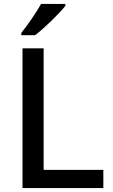

<svg xmlns="http://www.w3.org/2000/svg" viewBox="-20 -1012 576 981"><path d="M314 -982V-992H190C165 -947 119 -881 89 -844V-832H159C207 -868 285 -945 314 -982ZM95 -51H508V-144H203V-765H95Z"/></svg>

Font: Noto Sans Tamil UI Medium
Style: Regular
Weight: 500
Designer: Jelle Bosma - Monotype Design Team
Foundry: Monotype Imaging Inc.
Version: Version 2.004